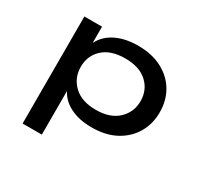

<svg xmlns="http://www.w3.org/2000/svg" viewBox="-145 -691 1099 1055"><g transform="rotate(30 404.5 -164.0)"><path d="M112 180V-499H224V-398H225Q253 -452 311.5 -480Q370 -508 449 -508Q537 -508 601 -474.5Q665 -441 699.5 -383Q734 -325 734 -249Q734 -175 699.5 -117Q665 -59 602 -25Q539 9 450 9Q372 9 316 -18.5Q260 -46 235 -95H234V180ZM422 -86Q512 -86 562 -133Q612 -180 612 -250Q612 -321 562.5 -366.5Q513 -412 423 -412Q332 -412 282.5 -366.5Q233 -321 233 -250Q233 -180 282.5 -133Q332 -86 422 -86Z"/></g></svg>

Font: Nunito Sans 7pt Expanded SemiBold
Style: Regular
Weight: 600
Width: 7
Designer: Vernon Adams
Foundry: Vernon Adams
Version: Version 3.101;gftools[0.9.27]